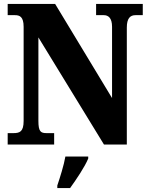

<svg xmlns="http://www.w3.org/2000/svg" viewBox="-20 -734 752 975"><path d="M19 0H255V-58H217C187 -58 175 -65 175 -120V-544L508 0H624V-594C624 -641 641 -657 668 -657H705V-714H468V-657H507C530 -657 549 -643 549 -598V-236L260 -714H19V-657H56C79 -657 100 -650 100 -598V-120C100 -65 80 -58 48 -58H19ZM271 208V221H336C367 178 411 113 428 71V61H312C305 103 284 170 271 208Z"/></svg>

Font: Noto Serif Sinhala Condensed Black
Style: Regular
Weight: 900
Width: 3
Designer: Jelle Bosma - Monotype Design Team
Foundry: Monotype Imaging Inc.
Version: Version 2.007